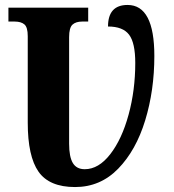

<svg xmlns="http://www.w3.org/2000/svg" viewBox="-20 -745 702 775"><path d="M92 -250V-599Q92 -635 78.5 -646.5Q65 -658 39 -658H14V-714H336V-658H312Q286 -658 272.5 -645.5Q259 -633 259 -595V-165Q259 -112 274 -87Q289 -62 322 -62Q378 -62 425 -122.5Q472 -183 499 -282Q526 -381 526 -491Q526 -572 501 -605Q476 -638 416 -638Q416 -725 495 -725Q603 -725 603 -519Q603 -380 566 -259Q529 -138 457 -64Q385 10 283 10Q179 10 135.5 -52Q92 -114 92 -250Z"/></svg>

Font: Noto Serif CondBlack
Style: Regular
Weight: 900
Width: 3
Designer: Monotype Design Team
Foundry: Monotype Imaging Inc.
Version: Version 1.001